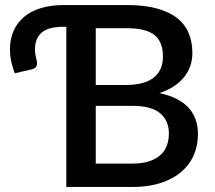

<svg xmlns="http://www.w3.org/2000/svg" viewBox="-20 -740 850 760"><path d="M504 -92.5Q543.5 -92.5 571 -101.8Q598.5 -111 615.8 -127Q633 -143 640.8 -164.8Q648.5 -186.5 648.5 -211.5Q648.5 -262.5 613.8 -291.8Q579 -321 504 -321H359V-92.5ZM359 -628.5V-403.5H476Q551.5 -403.5 588.2 -432.5Q625 -461.5 625 -516Q625 -575.5 590.5 -602Q556 -628.5 482 -628.5ZM482 -720Q550.5 -720 599.8 -706.8Q649 -693.5 680.5 -669Q712 -644.5 726.8 -609.2Q741.5 -574 741.5 -530Q741.5 -504.5 733.8 -480.8Q726 -457 709.8 -436.2Q693.5 -415.5 669 -399Q644.5 -382.5 611 -371.5Q763.5 -339 763.5 -209Q763.5 -163 746.5 -124.8Q729.5 -86.5 696.5 -58.8Q663.5 -31 615.5 -15.5Q567.5 0 506 0H242.5V-634H232Q171 -634 144.8 -610.8Q118.5 -587.5 118.5 -544.5Q118.5 -531.5 120.8 -519.8Q123 -508 125 -501.5Q128 -490 125 -479.8Q122 -469.5 105.5 -465.5L38.5 -450Q29.5 -474.5 24.5 -496.5Q19.5 -518.5 19.5 -545.5Q19.5 -585 33.5 -617.2Q47.5 -649.5 74.5 -672.5Q101.5 -695.5 141.2 -707.8Q181 -720 232 -720Z"/></svg>

Font: Lato SemiBold
Style: Regular
Weight: 600
Designer: Lukasz Dziedzic with Adam Twardoch and Botio Nikoltchev
Foundry: tyPoland Lukasz Dziedzic
Version: Version 2.015; 2015-08-06; http://www.latofonts.com/